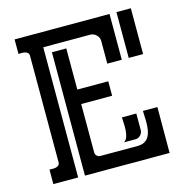

<svg xmlns="http://www.w3.org/2000/svg" viewBox="-98 -735 791 825"><g transform="rotate(-15 298.0 -322.0)"><path d="M149.4 -579.1V0H39.1V-64.5Q45.4 -64.5 53.2 -64.2Q61 -64 68.1 -65.7Q75.2 -67.4 80.1 -71.8Q85 -76.2 85 -85.9V-557.6Q85 -566.9 80.1 -571.5Q75.2 -576.2 68.1 -577.9Q61 -579.6 53.2 -579.3Q45.4 -579.1 39.1 -579.1V-643.6H461.4V-439.9H397V-539.6Q397 -556.2 385.5 -567.6Q374 -579.1 357.4 -579.1ZM243.7 -85.9Q243.7 -77.1 250.2 -70.8Q256.8 -64.5 265.6 -64.5H430.7Q449.7 -64.5 461.9 -71.3Q474.1 -78.1 481 -89.6Q487.8 -101.1 490.5 -115.7Q493.2 -130.4 493.7 -146Q494.1 -161.6 493.2 -176.8Q492.2 -191.9 492.2 -204.1H556.2V-200.7H556.6L556.2 0H179.7V-548.8H243.7V-365.7H381.3V-301.3H243.7ZM556.2 -643.6V-439.9H492.2V-643.6ZM378.9 -94.7Q389.6 -101.6 394 -115.5Q398.4 -129.4 399.2 -145.3Q399.9 -161.1 398.9 -176.3Q397.9 -191.4 397.9 -200.7H461.9V-127.4Q461.9 -114.3 452.4 -104.5Q442.9 -94.7 429.7 -94.7Z"/></g></svg>

Font: Isar CAT
Style: Regular
Weight: 400
Designer: Digitized by Peter Wiegel
Foundry: CAT-Fonts, Peter Wiegel
Version: Version 1.000; ttfautohint (v1.3)